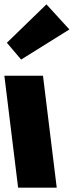

<svg xmlns="http://www.w3.org/2000/svg" viewBox="-23 -860 340 880"><path d="M8.5 -664 73.9 -587 295 -725 189.9 -840ZM-3 -513H174L237 0H60Z"/></svg>

Font: Hussar
Style: BdOpOblOne
Weight: 700
Foundry: Cannot Into Space Fonts
Version: Version 2.00